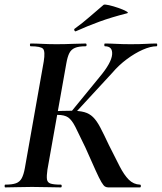

<svg xmlns="http://www.w3.org/2000/svg" viewBox="-34 -814 703 834"><path d="M436 0Q429 0 422.5 -3.5Q416 -7 406.5 -23Q397 -39 381 -74.5Q365 -110 337 -173Q309 -232 293.5 -262.5Q278 -293 262 -304Q246 -315 216 -315Q208 -315 199 -314Q190 -313 179 -312V-330Q241 -333 276 -333Q310 -333 332 -327Q354 -321 370 -305.5Q386 -290 401.5 -260.5Q417 -231 439 -184Q466 -130 485.5 -92Q505 -54 525.5 -33.5Q546 -13 574 -12Q578 -12 578 -6Q578 0 574 0ZM-11 0Q-14 0 -14 -6Q-14 -12 -11 -12Q19 -12 35.5 -18Q52 -24 60.5 -40Q69 -56 74 -84L156 -547Q163 -591 153 -602Q143 -613 99 -613Q96 -613 96 -619Q96 -625 99 -625Q122 -625 150.5 -623.5Q179 -622 211 -622Q249 -622 281.5 -623.5Q314 -625 338 -625Q342 -625 342 -619Q342 -613 338 -613Q308 -613 291.5 -606Q275 -599 267 -583Q259 -567 254 -538L172 -77Q168 -49 170 -35Q172 -21 186 -16.5Q200 -12 230 -12Q234 -12 234 -6Q234 0 230 0Q204 0 172.5 -1Q141 -2 105 -2Q72 -2 42 -1Q12 0 -11 0ZM287 -317 273 -326 399 -480Q450 -541 453 -577Q456 -613 422 -613Q419 -613 419 -619Q419 -625 422 -625Q444 -625 471.5 -623.5Q499 -622 533 -622Q575 -622 600 -623.5Q625 -625 646 -625Q649 -625 649 -619Q649 -613 646 -613Q620 -613 586 -598Q552 -583 517 -557Q482 -531 454 -498ZM295 -678Q291 -677 289 -682.5Q287 -688 290 -689Q326 -715 356 -741.5Q386 -768 416 -793Q420 -796 439.5 -791.5Q459 -787 480.5 -779.5Q502 -772 514.5 -765Q527 -758 517 -756Q450 -739 398 -720Q346 -701 295 -678Z"/></svg>

Font: Cormorant Light
Style: Italic
Weight: 300
Italic angle: -10°
Designer: Christian Thalmann (Catharsis Fonts)
Foundry: Catharsis Fonts
Version: Version 4.000